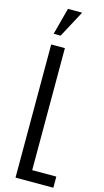

<svg xmlns="http://www.w3.org/2000/svg" viewBox="-161 -1149 651 1197"><g transform="rotate(15 164.0 -550.5)"><path d="M75.2 0V-859.4H163.6V-71.8H319.3V0ZM72.8 -927.7 118.7 -1100.6H210.4L117.7 -927.7Z"/></g></svg>

Font: AntonioLight
Style: Regular
Weight: 300
Designer: Vernon Adams
Foundry: Vernon Adams
Version: Version 1.002